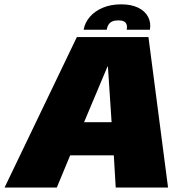

<svg xmlns="http://www.w3.org/2000/svg" viewBox="-46 -842 852 862"><path d="M-25.5 0H209L269 -144.5H465L473.5 0H708.5L620.5 -675.5H299ZM331.5 -293.5 436.5 -543H438.5L455 -293.5ZM498 -822.5Q452 -822.5 416 -807.5Q380 -792.5 357.5 -766.5Q335 -740.5 329.5 -708.5H433Q435.5 -723 441.8 -732.2Q448 -741.5 458.5 -746Q469 -750.5 485.5 -750.5Q500.5 -750.5 509.5 -746.2Q518.5 -742 522 -732.8Q525.5 -723.5 523 -708.5H627Q632.5 -740.5 618.8 -766.5Q605 -792.5 574.2 -807.5Q543.5 -822.5 498 -822.5Z"/></svg>

Font: Anybody Thin Black
Style: Italic
Weight: 900
Italic angle: -10°
Version: Version 1.113;gftools[0.9.25]